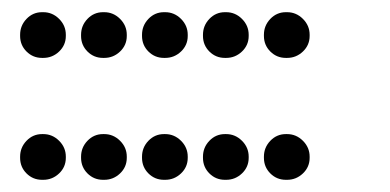

<svg xmlns="http://www.w3.org/2000/svg" viewBox="-20 -508 640 315"><path d="M49 -488Q34 -488 23.5 -477Q13 -466 13 -451V-449Q13 -434 23.5 -423.5Q34 -413 49 -413H51Q66 -413 77 -423.5Q88 -434 88 -449V-451Q88 -466 77 -477Q66 -488 51 -488ZM149 -488Q134 -488 123.5 -477Q113 -466 113 -451V-449Q113 -434 123.5 -423.5Q134 -413 149 -413H151Q166 -413 177 -423.5Q188 -434 188 -449V-451Q188 -466 177 -477Q166 -488 151 -488ZM249 -488Q234 -488 223.5 -477Q213 -466 213 -451V-449Q213 -434 223.5 -423.5Q234 -413 249 -413H251Q266 -413 277 -423.5Q288 -434 288 -449V-451Q288 -466 277 -477Q266 -488 251 -488ZM349 -488Q334 -488 323.5 -477Q313 -466 313 -451V-449Q313 -434 323.5 -423.5Q334 -413 349 -413H351Q366 -413 377 -423.5Q388 -434 388 -449V-451Q388 -466 377 -477Q366 -488 351 -488ZM449 -488Q434 -488 423.5 -477Q413 -466 413 -451V-449Q413 -434 423.5 -423.5Q434 -413 449 -413H451Q466 -413 477 -423.5Q488 -434 488 -449V-451Q488 -466 477 -477Q466 -488 451 -488ZM49 -288Q34 -288 23.5 -277Q13 -266 13 -251V-249Q13 -234 23.5 -223.5Q34 -213 49 -213H51Q66 -213 77 -223.5Q88 -234 88 -249V-251Q88 -266 77 -277Q66 -288 51 -288ZM149 -288Q134 -288 123.5 -277Q113 -266 113 -251V-249Q113 -234 123.5 -223.5Q134 -213 149 -213H151Q166 -213 177 -223.5Q188 -234 188 -249V-251Q188 -266 177 -277Q166 -288 151 -288ZM249 -288Q234 -288 223.5 -277Q213 -266 213 -251V-249Q213 -234 223.5 -223.5Q234 -213 249 -213H251Q266 -213 277 -223.5Q288 -234 288 -249V-251Q288 -266 277 -277Q266 -288 251 -288ZM349 -288Q334 -288 323.5 -277Q313 -266 313 -251V-249Q313 -234 323.5 -223.5Q334 -213 349 -213H351Q366 -213 377 -223.5Q388 -234 388 -249V-251Q388 -266 377 -277Q366 -288 351 -288ZM449 -288Q434 -288 423.5 -277Q413 -266 413 -251V-249Q413 -234 423.5 -223.5Q434 -213 449 -213H451Q466 -213 477 -223.5Q488 -234 488 -249V-251Q488 -266 477 -277Q466 -288 451 -288Z"/></svg>

Font: Doto Rounded
Style: Bold
Weight: 700
Monospace: yes
Version: Version 1.000